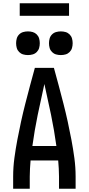

<svg xmlns="http://www.w3.org/2000/svg" viewBox="-20 -1148 540 1168"><path d="M60 0V-74Q60 -130 67.5 -186Q75 -242 85.5 -297.5Q96 -353 108 -408Q120 -463 134 -517.5Q148 -572 162.5 -626.5Q177 -681 192 -735H308Q323 -681 337.5 -626.5Q352 -572 366 -517.5Q380 -463 392 -408Q404 -353 414.5 -297.5Q425 -242 432.5 -186Q440 -130 440 -74V0H339V-74Q339 -98 337.5 -123Q336 -148 334 -172H166Q164 -148 162.5 -123Q161 -98 161 -74V0ZM323 -260Q310 -355 290.5 -449.5Q271 -544 250 -637Q229 -544 209.5 -449.5Q190 -355 177 -260ZM350 -813Q335 -813 321 -817Q307 -821 296.5 -831.5Q286 -842 282 -856Q278 -870 278 -885Q278 -900 282 -914Q286 -928 296.5 -938.5Q307 -949 321 -953Q335 -957 350 -957Q365 -957 379 -953Q393 -949 403.5 -938.5Q414 -928 418 -914Q422 -900 422 -885Q422 -870 418 -856Q414 -842 403.5 -831.5Q393 -821 379 -817Q365 -813 350 -813ZM150 -813Q135 -813 121 -817Q107 -821 96.5 -831.5Q86 -842 82 -856Q78 -870 78 -885Q78 -900 82 -914Q86 -928 96.5 -938.5Q107 -949 121 -953Q135 -957 150 -957Q165 -957 179 -953Q193 -949 203.5 -938.5Q214 -928 218 -914Q222 -900 222 -885Q222 -870 218 -856Q214 -842 203.5 -831.5Q193 -821 179 -817Q165 -813 150 -813ZM100 -1052V-1128H400V-1052Z"/></svg>

Font: Zed Sans Semibold
Style: Regular
Weight: 600
Designer: Belleve Invis
Foundry: Belleve Invis
Version: Version 1.0.0; ttfautohint (v1.8.4)